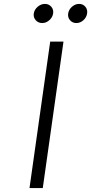

<svg xmlns="http://www.w3.org/2000/svg" viewBox="-20 -963 483 983"><path d="M232.5 -859.5Q216 -845 196 -845Q176 -845 163 -859.5Q150 -874 153 -894Q156 -914 173 -928.5Q190 -943 210 -943Q230 -943 242.5 -928.5Q255 -914 252 -894Q249 -874 232.5 -859.5ZM407 -859.5Q391 -845 371 -845Q351 -845 338.5 -859.5Q326 -874 329 -894Q332 -914 348.5 -928.5Q365 -943 385 -943Q405 -943 417 -928.5Q429 -914 426 -894Q423 -874 407 -859.5ZM237 -750H305L199 0H131Z"/></svg>

Font: Oakes Grotesk Light
Style: Italic
Weight: 300
Italic angle: -8°
Designer: Samuel Oakes
Foundry: Samuel Oakes
Version: Version 1.000;PS 001.000;hotconv 1.0.88;makeotf.lib2.5.64775